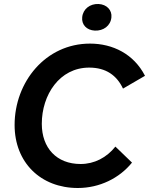

<svg xmlns="http://www.w3.org/2000/svg" viewBox="-20 -926 745 960"><path d="M369 14C478 14 577 -35 640 -113L557 -193C513 -138 452 -106 383 -106C263 -106 189 -186 189 -307C189 -451 277 -588 426 -588C510 -588 564 -549 595 -483L705 -547C649 -656 544 -708 430 -708C208 -708 53 -516 53 -301C53 -113 184 14 369 14ZM454 -773C497 -771 533 -797 537 -839C541 -875 514 -904 473 -906C430 -908 395 -881 391 -840C387 -803 413 -775 454 -773Z"/></svg>

Font: Fixel Display SemiBold
Style: Italic
Weight: 600
Italic angle: -10°
Designer: AlfaBravo + MacPaw
Foundry: Kyrylo Tkachov, Marchela Mozhyna, Serhii Makarenko, Maria Weinstein, Zakhar Kryvoshyya
Version: Version 1.210;Glyphs 3.2 (3217)